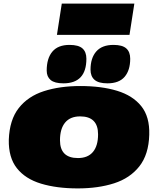

<svg xmlns="http://www.w3.org/2000/svg" viewBox="-20 -1040 880 1069"><path d="M413 9Q296 9 208.5 -17.5Q121 -44 74 -103.5Q27 -163 29 -262Q33 -373 84.5 -438.5Q136 -504 224.5 -532.5Q313 -561 427 -561Q545 -561 632 -534.5Q719 -508 766.5 -449Q814 -390 811 -290Q808 -180 756 -114Q704 -48 615.5 -19.5Q527 9 413 9ZM414 -160Q469 -160 497.5 -194Q526 -228 526 -292Q526 -392 426 -392Q371 -392 342.5 -357.5Q314 -323 314 -259Q314 -160 414 -160ZM578 -576Q529 -576 506.5 -595.5Q484 -615 484 -652Q484 -717 516 -753.5Q548 -790 612 -790Q661 -790 683 -770.5Q705 -751 705 -713Q705 -649 674 -612.5Q643 -576 578 -576ZM333 -576Q284 -576 262 -594.5Q240 -613 240 -647Q240 -715 271.5 -752.5Q303 -790 367 -790Q417 -790 439 -770.5Q461 -751 461 -713Q461 -576 333 -576ZM297 -846 324 -1020H728L701 -846Z"/></svg>

Font: Georama ExtraExtended Black
Style: Italic
Weight: 900
Width: 8
Italic angle: -9°
Designer: Jean-Baptiste Levee
Foundry: Production Type
Version: Version 1.000